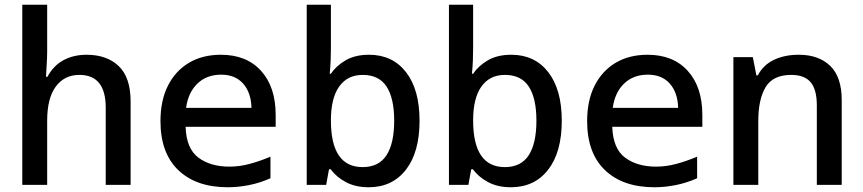

<svg xmlns="http://www.w3.org/2000/svg" viewBox="-20 -780 3640 810"><path d="M74 0V-760H179V-562Q179 -539 177 -508Q175 -477 174 -456H180Q206 -504 248.5 -526.5Q291 -549 345 -549Q431 -549 481 -501Q531 -453 531 -352V0H426V-326Q426 -464 315 -464Q252 -464 215.5 -415Q179 -366 179 -271V0Z M941 10Q808 10 732.5 -62Q657 -134 657 -269Q657 -356 688.5 -418.5Q720 -481 777 -515Q834 -549 912 -549Q1020 -549 1081.5 -481Q1143 -413 1143 -295V-245H763Q766 -153 817 -115Q868 -77 948 -77Q990 -77 1033 -88.5Q1076 -100 1121 -119V-28Q1076 -8 1030 1Q984 10 941 10ZM1041 -325Q1039 -390 1005.5 -427.5Q972 -465 913 -465Q852 -465 813 -427.5Q774 -390 765 -325Z M1535 10Q1480 10 1439.5 -11.5Q1399 -33 1375 -66H1368L1356 0H1274V-760H1376V-578Q1376 -553 1375 -526Q1374 -499 1371 -469H1376Q1398 -502 1438 -525.5Q1478 -549 1537 -549Q1636 -549 1693 -475.5Q1750 -402 1750 -271Q1750 -138 1692.5 -64Q1635 10 1535 10ZM1510 -75Q1578 -75 1610.5 -125Q1643 -175 1643 -271Q1643 -365 1611 -414.5Q1579 -464 1510 -464Q1446 -464 1411 -415Q1376 -366 1376 -272Q1376 -75 1510 -75Z M2135 10Q2080 10 2039.5 -11.5Q1999 -33 1975 -66H1968L1956 0H1874V-760H1976V-578Q1976 -553 1975 -526Q1974 -499 1971 -469H1976Q1998 -502 2038 -525.5Q2078 -549 2137 -549Q2236 -549 2293 -475.5Q2350 -402 2350 -271Q2350 -138 2292.5 -64Q2235 10 2135 10ZM2110 -75Q2178 -75 2210.5 -125Q2243 -175 2243 -271Q2243 -365 2211 -414.5Q2179 -464 2110 -464Q2046 -464 2011 -415Q1976 -366 1976 -272Q1976 -75 2110 -75Z M2741 10Q2608 10 2532.5 -62Q2457 -134 2457 -269Q2457 -356 2488.5 -418.5Q2520 -481 2577 -515Q2634 -549 2712 -549Q2820 -549 2881.5 -481Q2943 -413 2943 -295V-245H2563Q2566 -153 2617 -115Q2668 -77 2748 -77Q2790 -77 2833 -88.5Q2876 -100 2921 -119V-28Q2876 -8 2830 1Q2784 10 2741 10ZM2841 -325Q2839 -390 2805.5 -427.5Q2772 -465 2713 -465Q2652 -465 2613 -427.5Q2574 -390 2565 -325Z M3074 0V-539H3156L3171 -462H3177Q3200 -506 3245 -527.5Q3290 -549 3350 -549Q3434 -549 3482.5 -502Q3531 -455 3531 -358V0H3426V-335Q3426 -402 3400 -433Q3374 -464 3318 -464Q3241 -464 3210 -412.5Q3179 -361 3179 -269V0Z"/></svg>

Font: Noto Sans Mono Medium
Style: Regular
Weight: 500
Designer: Monotype Design Team
Foundry: Monotype Imaging Inc.
Version: Version 2.014